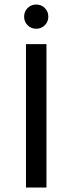

<svg xmlns="http://www.w3.org/2000/svg" viewBox="-20 -842 325 862"><path d="M96.6 -644V0H188.6V-644ZM104 -728.6C114.4 -718.2 127.3 -713 142.6 -713C157.9 -713 170.8 -718.2 181.2 -728.6C191.7 -739.1 196.9 -751.9 196.9 -767.3C196.9 -782.6 191.7 -795.5 181.2 -805.9C170.8 -816.3 157.9 -821.6 142.6 -821.6C127.3 -821.6 114.4 -816.3 104 -805.9C93.5 -795.5 88.3 -782.6 88.3 -767.3C88.3 -751.9 93.5 -739.1 104 -728.6Z"/></svg>

Font: Montserrat Ace
Style: Regular
Weight: 500
Designer: Julieta Ulanovsky
Foundry: Julieta Ulanovsky
Version: Version 1